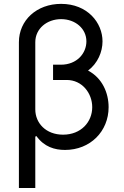

<svg xmlns="http://www.w3.org/2000/svg" viewBox="-20 -757 632 982"><path d="M76.7 -541.2V204.5H160.5V-58.2L166.2 -61.1C206 -5.7 259.9 9.9 312.5 9.9C441.8 9.9 535.5 -85.2 535.5 -208.8C535.5 -281.6 503.2 -358 430.4 -396C480.5 -433.9 504.3 -492.2 504.3 -545.5C504.3 -640.6 427.6 -737.2 292.6 -737.2C167.6 -737.2 76.7 -653.4 76.7 -541.2ZM160.5 -197.4V-541.2C160.5 -610.8 220.2 -659.1 292.6 -659.1C365.1 -659.1 421.9 -610.8 421.9 -545.5C421.9 -484.4 373.6 -426.1 291.2 -426.1H251.4V-348H321C400.6 -348 451.7 -279.8 451.7 -208.8C451.7 -133.5 394.9 -68.2 302.6 -68.2C214.5 -68.2 160.5 -127.8 160.5 -197.4Z"/></svg>

Font: Margiela Sans
Style: Regular
Weight: 400
Designer: Stefan Endress, Andreas Faust
Version: Version 1.100;FEAKit 1.0